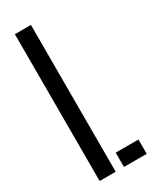

<svg xmlns="http://www.w3.org/2000/svg" viewBox="-206 -853 730 906"><g transform="rotate(-30 159.0 -400.0)"><path d="M49.5 0V-800H137V0ZM182 0V-78H306V0Z"/></g></svg>

Font: Big Shoulders Stencil Display SemiBold
Style: Regular
Weight: 600
Designer: Patric King
Foundry: XO Type Co
Version: Version 1.000